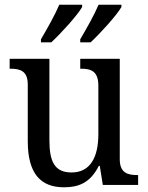

<svg xmlns="http://www.w3.org/2000/svg" viewBox="-20 -786 629 816"><path d="M321 -619V-606H365C407 -645 476 -721 496 -756V-766H399C380 -721 348 -665 321 -619ZM154 -619V-606H198C240 -645 309 -721 329 -756V-766H232C213 -721 181 -665 154 -619ZM252 10C313 10 363 -8 400 -81H404L417 0H567V-42H564C524 -42 489 -50 489 -109V-536H321V-494H324C365 -494 398 -485 398 -422V-216C398 -118 364 -53 284 -53C211 -53 190 -101 190 -190V-536H21V-494H24C65 -494 98 -485 98 -427V-186C98 -49 152 10 252 10Z"/></svg>

Font: Noto Serif Devanagari SemiCondensed
Style: Regular
Weight: 400
Width: 4
Designer: Universal Thirst, Indian Type Foundry and the Monotype Design Team
Foundry: Monotype Imaging Inc.
Version: Version 2.004